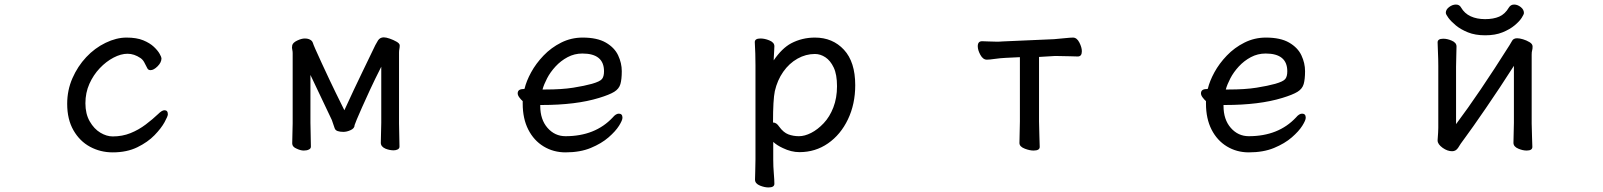

<svg xmlns="http://www.w3.org/2000/svg" viewBox="-20 -651 7040 843"><path d="M702 -167Q717 -167 717 -149Q717 -141 702.5 -114.5Q688 -88 658.5 -57.5Q629 -27 583 -4.5Q537 18 475 18Q421 18 375.5 -6.5Q330 -31 302.5 -79Q275 -127 275 -195Q275 -255 298 -307.5Q321 -360 358.5 -400Q396 -440 443.5 -463Q491 -486 535.5 -486Q580 -486 609 -474Q638 -462 655.5 -445.5Q673 -429 681 -414.5Q689 -400 689 -395Q689 -377 672 -360Q655 -343 641 -343Q631 -343 627 -351Q620 -365 613 -378Q607 -389 597 -396Q569 -415 540 -415Q511 -415 478.5 -398Q446 -381 418 -351.5Q390 -322 372.5 -283Q355 -244 355 -197.5Q355 -151 374 -118Q393 -85 420.5 -68.5Q448 -52 475 -52Q517 -52 553 -66.5Q589 -81 620 -104.5Q651 -128 674 -150Q691 -167 702 -167Z M1265 -109V-418Q1265 -425 1263.5 -431.5Q1262 -438 1262 -441.5Q1262 -445 1263 -451V-452Q1266 -464 1285 -473Q1304 -482 1318 -482Q1332 -482 1341 -477Q1351 -472 1354 -462Q1356 -453 1393 -373Q1430 -293 1454 -244L1492 -167Q1536 -263 1572 -337L1628 -453Q1633 -463 1640 -474Q1649 -487 1665 -487Q1675 -487 1691 -481.5Q1707 -476 1721 -468Q1735 -460 1735 -451.5Q1735 -443 1733.5 -436Q1732 -429 1732 -420V-109Q1732 -99 1733 -58.5Q1734 -18 1734 -7Q1734 2 1724 6Q1717 9 1708 9Q1691 9 1673 2Q1652 -7 1652 -24Q1652 -32 1653 -68.5Q1654 -105 1654 -112V-358Q1625 -301 1604.5 -256.5Q1584 -212 1569.5 -179.5Q1555 -147 1546.5 -126.5Q1538 -106 1537 -102Q1537 -87 1518 -79Q1502 -72 1487.5 -72Q1473 -72 1462.5 -75.5Q1452 -79 1449 -89Q1439 -119 1437 -124Q1364 -277 1343 -322V-112Q1343 -107 1344 -63Q1345 -19 1345 -7Q1345 2 1335 6Q1327 10 1313.5 10Q1300 10 1283 2Q1263 -6 1263 -21Q1263 -30 1264 -66Q1265 -102 1265 -109Z M2538 -486Q2602 -486 2640 -464Q2678 -442 2694 -408Q2710 -374 2710 -338.5Q2710 -303 2704 -282Q2698 -261 2677 -248Q2656 -235 2610 -221Q2509 -190 2359 -190H2352V-186Q2352 -126 2384 -89.5Q2416 -53 2463 -53Q2593 -53 2670 -135Q2684 -152 2697 -152Q2713 -152 2713 -134Q2713 -123 2698 -99Q2683 -75 2652 -48Q2621 -21 2574 -1.5Q2527 18 2463 18Q2410 18 2367 -8Q2324 -34 2299.5 -82Q2275 -130 2275 -196V-207Q2267 -214 2260 -223.5Q2253 -233 2253 -241Q2253 -260 2278 -260Q2279 -260 2283 -261Q2291 -295 2312 -333.5Q2333 -372 2366.5 -407Q2400 -442 2444 -464Q2488 -486 2538 -486ZM2362 -258H2374Q2447 -258 2497 -266Q2547 -274 2579 -283Q2614 -293 2623 -304Q2632 -315 2632 -338Q2632 -416 2537 -416Q2502 -416 2472 -400Q2442 -384 2419 -359Q2396 -334 2382 -307Q2368 -280 2362 -258Z M3297 49V-365Q3297 -416 3294 -466Q3294 -482 3319 -482Q3337 -482 3357 -474Q3380 -465 3380 -448Q3380 -442 3379 -426Q3378 -410 3377.5 -399.5Q3377 -389 3377 -386Q3413 -439 3454 -461Q3502 -486 3558 -486Q3636 -486 3685.5 -432.5Q3735 -379 3735 -277Q3735 -194 3703 -127Q3671 -60 3615.5 -21.5Q3560 17 3490 17Q3454 17 3417 -1Q3391 -13 3375 -28V50Q3375 81 3377.5 110Q3380 139 3380 156Q3380 172 3354 172Q3337 172 3317 164Q3295 155 3295 138Q3295 126 3296 100.5Q3297 75 3297 49ZM3375 -113Q3389 -113 3401 -95Q3420 -69 3441.5 -61Q3463 -53 3488 -53Q3513 -53 3541.5 -67.5Q3570 -82 3596.5 -110Q3623 -138 3639 -179.5Q3655 -221 3655 -272.5Q3655 -324 3640.5 -354.5Q3626 -385 3604 -399.5Q3582 -414 3558 -414Q3518 -414 3481.5 -393.5Q3445 -373 3419 -336Q3393 -299 3382 -251Q3374 -213 3374 -113Q3375 -113 3375 -113Z M4542 -401V-118Q4542 -92 4543.5 -55.5Q4545 -19 4545 -6Q4545 10 4518 10Q4501 10 4480 2Q4456 -7 4456 -23Q4456 -31 4457 -71Q4458 -111 4458 -118V-400L4396 -397Q4373 -396 4348.5 -392.5Q4324 -389 4313 -389Q4296 -389 4284.5 -410Q4273 -431 4273 -448Q4273 -470 4292 -470Q4300 -470 4320.5 -469Q4341 -468 4356.5 -468Q4372 -468 4380 -469L4608 -479Q4632 -481 4656.5 -483.5Q4681 -486 4691 -486Q4708 -486 4719 -464.5Q4730 -443 4730 -426Q4730 -403 4712 -403Q4703 -403 4677.5 -404Q4652 -405 4626 -405H4609Z M5538 -486Q5602 -486 5640 -464Q5678 -442 5694 -408Q5710 -374 5710 -338.5Q5710 -303 5704 -282Q5698 -261 5677 -248Q5656 -235 5610 -221Q5509 -190 5359 -190H5352V-186Q5352 -126 5384 -89.5Q5416 -53 5463 -53Q5593 -53 5670 -135Q5684 -152 5697 -152Q5713 -152 5713 -134Q5713 -123 5698 -99Q5683 -75 5652 -48Q5621 -21 5574 -1.5Q5527 18 5463 18Q5410 18 5367 -8Q5324 -34 5299.5 -82Q5275 -130 5275 -196V-207Q5267 -214 5260 -223.5Q5253 -233 5253 -241Q5253 -260 5278 -260Q5279 -260 5283 -261Q5291 -295 5312 -333.5Q5333 -372 5366.5 -407Q5400 -442 5444 -464Q5488 -486 5538 -486ZM5362 -258H5374Q5447 -258 5497 -266Q5547 -274 5579 -283Q5614 -293 5623 -304Q5632 -315 5632 -338Q5632 -416 5537 -416Q5502 -416 5472 -400Q5442 -384 5419 -359Q5396 -334 5382 -307Q5368 -280 5362 -258Z M6671 -594Q6671 -588 6661 -572.5Q6651 -557 6630 -539.5Q6609 -522 6577 -509Q6545 -496 6501 -496Q6457 -496 6425 -509Q6393 -522 6372 -539.5Q6351 -557 6339.5 -572.5Q6328 -588 6328 -595Q6328 -609 6342.5 -620Q6357 -631 6372.5 -631Q6388 -631 6395 -618Q6410 -592 6437 -579.5Q6464 -567 6500.5 -567Q6537 -567 6562.5 -578Q6588 -589 6605 -618Q6613 -631 6628 -631Q6643 -631 6657 -620Q6671 -609 6671 -594ZM6618 -470Q6624 -483 6641 -483Q6652 -483 6667 -478.5Q6682 -474 6695.5 -466Q6709 -458 6709 -447Q6709 -436 6707 -429.5Q6705 -423 6705 -411V-109Q6705 -85 6706.5 -51.5Q6708 -18 6708 -6Q6708 10 6683 10Q6666 10 6647 2Q6625 -7 6625 -24Q6625 -32 6626 -68.5Q6627 -105 6627 -112V-362Q6567 -268 6503.5 -175.5Q6440 -83 6414.5 -49Q6389 -15 6382 -2Q6372 13 6356 13Q6335 13 6314 -2Q6292 -18 6292 -34V-36Q6295 -75 6295 -90V-361Q6295 -390 6293.5 -422.5Q6292 -455 6292 -465Q6292 -481 6317 -481Q6334 -481 6353 -473Q6375 -464 6375 -447Q6375 -440 6374 -405Q6373 -370 6373 -358V-106Q6473 -239 6608 -453Q6613 -461 6618 -470Z"/></svg>

Font: Moon Stars Kai
Style: Bold
Weight: 700
Designer: GuiWonder
Version: Version 1.101